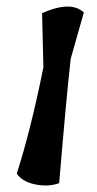

<svg xmlns="http://www.w3.org/2000/svg" viewBox="-20 -564 294 584"><path d="M112 -359 108 -524Q196 -563 235 -526L195 -385Q181 -259 160 -7Q127 5 87.5 -3Q48 -11 31 -36Q73 -166 112 -359Z"/></svg>

Font: Tillana Medium
Style: Regular
Weight: 500
Designer: Lipi Raval (Devanagari, Latin), Jonny Pinhorn (Latin)
Foundry: Indian Type Foundry
Version: Version 2.003;PS 1.0;hotconv 1.0.79;makeotf.lib2.5.61930; tt